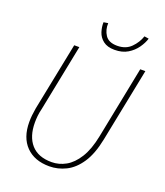

<svg xmlns="http://www.w3.org/2000/svg" viewBox="-153 -941 906 1055"><g transform="rotate(20 300.0 -413.0)"><path d="M260 12Q173 12 123.5 -38.5Q74 -89 74 -180Q74 -200 76 -219Q78 -238 82 -262L162 -660H192L114 -270Q108 -246 106 -226Q104 -206 104 -188Q104 -106 144.5 -60Q185 -14 264 -14Q307 -14 346.5 -36Q386 -58 417 -107.5Q448 -157 464 -238L548 -660H578L492 -230Q474 -140 438.5 -87Q403 -34 356.5 -11Q310 12 260 12ZM378 -712Q336 -712 311.5 -731Q287 -750 278 -778.5Q269 -807 270 -834L296 -838Q294 -799 314 -768.5Q334 -738 384 -738Q434 -738 464.5 -768.5Q495 -799 508 -838L534 -834Q526 -807 506 -778.5Q486 -750 454.5 -731Q423 -712 378 -712Z"/></g></svg>

Font: Source Code Pro ExtraLight ExtraLight
Style: Italic
Weight: 250
Italic angle: -11°
Monospace: yes
Version: Version 1.016;hotconv 1.0.116;makeotfexe 2.5.65601